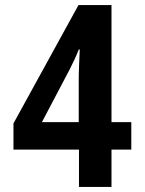

<svg xmlns="http://www.w3.org/2000/svg" viewBox="-20 -736 570 756"><path d="M291 0V-147H33V-250L289 -716H419V-255H497V-147H419V0ZM145 -255H290V-420Q290 -446 291.5 -482Q293 -518 294 -541H290Q282 -520 273 -501Q264 -482 254 -462Z"/></svg>

Font: Noto Sans Mono Condensed
Style: Bold
Weight: 700
Width: 3
Designer: Monotype Design Team
Foundry: Monotype Imaging Inc.
Version: Version 2.014